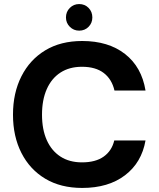

<svg xmlns="http://www.w3.org/2000/svg" viewBox="-20 -914 782 946"><path d="M385 12Q279 12 203 -33.5Q127 -79 85.5 -160.5Q44 -242 44 -349Q44 -456 85.5 -538Q127 -620 203 -666Q279 -712 385 -712Q514 -712 596 -648Q678 -584 697 -468H544Q531 -524 491 -554.5Q451 -585 384 -585Q322 -585 278 -556.5Q234 -528 210.5 -475Q187 -422 187 -349Q187 -276 210.5 -223.5Q234 -171 278 -142.5Q322 -114 384 -114Q451 -114 491 -142.5Q531 -171 543 -222H697Q678 -113 596 -50.5Q514 12 385 12ZM370 -763Q343 -763 324 -782Q305 -801 305 -828Q305 -856 324 -875Q343 -894 370 -894Q398 -894 416.5 -875Q435 -856 435 -828Q435 -801 416.5 -782Q398 -763 370 -763Z"/></svg>

Font: DM Sans 24pt ExtraBold
Style: Regular
Weight: 800
Designer: Colophon Foundry, Jonny Pinhorn
Foundry: Colophon Foundry
Version: Version 4.004;gftools[0.9.30]